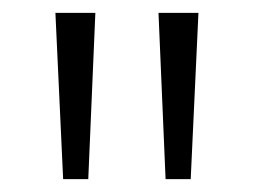

<svg xmlns="http://www.w3.org/2000/svg" viewBox="-20 -734 394 298"><path d="M128 -714 117 -456H78L66 -714ZM288 -714 276 -456H237L226 -714Z"/></svg>

Font: Noto Sans Georgian SemiCondensed Light
Style: Regular
Weight: 300
Width: 4
Designer: Monotype Design Team, Akaki Razmadze
Foundry: Google LLC
Version: Version 2.005; ttfautohint (v1.8.4.7-5d5b)